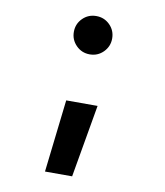

<svg xmlns="http://www.w3.org/2000/svg" viewBox="-83 -595 752 877"><g transform="rotate(10 293.0 -157.0)"><path d="M185.1 212.9 224.1 -124H369.6L311 212.9ZM293 -349.6Q255.9 -349.6 230 -375.7Q204.1 -401.9 204.1 -438.5Q204.1 -475.6 230 -501.5Q255.9 -527.3 293 -527.3Q330.1 -527.3 356 -501.5Q381.8 -475.6 381.8 -438.5Q381.8 -401.9 356 -375.7Q330.1 -349.6 293 -349.6Z"/></g></svg>

Font: Cascadia Code NF
Style: Bold
Weight: 700
Monospace: yes
Designer: Aaron Bell
Foundry: Saja Typeworks
Version: Version 2404.023; ttfautohint (v1.8.4)